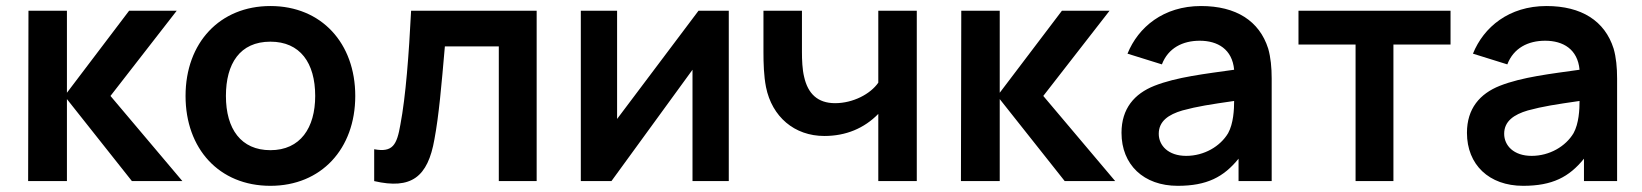

<svg xmlns="http://www.w3.org/2000/svg" viewBox="-20 -598 5422 634"><path d="M72.9 0H201V-270.8L415.6 0H582.3L344.8 -281.2L563.5 -562.5H406.3L201 -291.7V-562.5H74Z M872.9 15.6C1040.6 15.6 1153.1 -106.3 1153.1 -281.2C1153.1 -455.2 1041.7 -578.1 872.9 -578.1C706.3 -578.1 592.7 -457.3 592.7 -281.2C592.7 -107.3 703.1 15.6 872.9 15.6ZM1020.8 -281.2C1020.8 -176 971.9 -102.1 872.9 -102.1C776 -102.1 726 -171.9 726 -281.2C726 -387.5 771.9 -460.4 872.9 -460.4C970.8 -460.4 1020.8 -390.6 1020.8 -281.2Z M1337.5 -562.5C1330.2 -418.8 1319.8 -279.2 1302.1 -186.5C1290.6 -119.8 1277.1 -93.8 1215.6 -105.2V0C1337.5 28.1 1392.7 -12.5 1414.6 -138.5C1429.2 -216.7 1437.5 -312.5 1449 -444.8H1627.1V0H1752.1V-562.5Z M2386.5 -562.5H2286.5L2017.7 -205.2V-562.5H1897.9V0H1999L2266.7 -367.7V0H2386.5Z M2880.2 -562.5V-325C2854.2 -287.5 2796.9 -257.3 2737.5 -257.3C2680.2 -257.3 2647.9 -288.5 2635.4 -343.8C2629.2 -368.8 2628.1 -401 2628.1 -426V-562.5H2501V-426C2501 -389.6 2502.1 -347.9 2509.4 -310.4C2529.2 -212.5 2603.1 -149 2702.1 -149C2772.9 -149 2833.3 -174 2880.2 -221.9V0H3007.3V-562.5Z M3153.1 0H3281.2V-270.8L3495.8 0H3662.5L3425 -281.2L3643.8 -562.5H3486.5L3281.2 -291.7V-562.5H3154.2Z M4179.2 0V-338.5C4179.2 -375 4176 -408.3 4167.7 -437.5C4138.5 -529.2 4061.5 -578.1 3945.8 -578.1C3821.9 -578.1 3738.5 -508.3 3703.1 -420.8L3816.7 -385.4C3837.5 -439.6 3885.4 -463.5 3941.7 -463.5C4001 -463.5 4049 -435.4 4055.2 -367.7C3960.4 -354.2 3865.6 -343.8 3791.7 -314.6C3726 -288.5 3683.3 -239.6 3683.3 -159.4C3683.3 -54.2 3756.3 15.6 3868.8 15.6C3965.6 15.6 4020.8 -13.5 4069.8 -74V0ZM4035.4 -158.3C4009.4 -114.6 3956.3 -83.3 3896.9 -83.3C3837.5 -83.3 3806.3 -117.7 3806.3 -156.2C3806.3 -197.9 3838.5 -219.8 3884.4 -233.3C3934.4 -246.9 3976 -253.1 4055.2 -264.6C4055.2 -236.5 4053.1 -190.6 4035.4 -158.3Z M4769.8 -562.5H4267.7V-451H4456.2V0H4581.2V-451H4769.8Z M5319.8 0V-338.5C5319.8 -375 5316.7 -408.3 5308.3 -437.5C5279.2 -529.2 5202.1 -578.1 5086.5 -578.1C4962.5 -578.1 4879.2 -508.3 4843.8 -420.8L4957.3 -385.4C4978.1 -439.6 5026 -463.5 5082.3 -463.5C5141.7 -463.5 5189.6 -435.4 5195.8 -367.7C5101 -354.2 5006.2 -343.8 4932.3 -314.6C4866.7 -288.5 4824 -239.6 4824 -159.4C4824 -54.2 4896.9 15.6 5009.4 15.6C5106.2 15.6 5161.5 -13.5 5210.4 -74V0ZM5176 -158.3C5150 -114.6 5096.9 -83.3 5037.5 -83.3C4978.1 -83.3 4946.9 -117.7 4946.9 -156.2C4946.9 -197.9 4979.2 -219.8 5025 -233.3C5075 -246.9 5116.7 -253.1 5195.8 -264.6C5195.8 -236.5 5193.8 -190.6 5176 -158.3Z"/></svg>

Font: Manrope3 Bold
Style: Regular
Weight: 700
Designer: Mikhail Sharanda
Foundry: Mikhail Sharanda
Version: Version 3.000;PS 003.000;hotconv 1.0.88;makeotf.lib2.5.64775